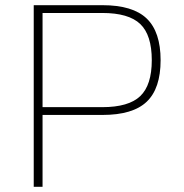

<svg xmlns="http://www.w3.org/2000/svg" viewBox="-20 -720 709 740"><path d="M375 -277H144V0H110V-700H375Q492 -700 545.5 -648.5Q599 -597 599 -488Q599 -379 545.5 -328Q492 -277 375 -277ZM565 -488Q565 -585 520.5 -627.5Q476 -670 374 -670H144V-307H374Q476 -307 520.5 -349.5Q565 -392 565 -488Z"/></svg>

Font: Fivo Sans Thin
Style: Regular
Weight: 250
Foundry: Alexander Slobzheninov
Version: 1.0